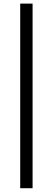

<svg xmlns="http://www.w3.org/2000/svg" viewBox="-20 -760 286 1040"><path d="M89.5 259.5V-740.5H156.5V259.5Z"/></svg>

Font: Newsreader 16pt 16pt SemiBold
Style: Regular
Weight: 600
Version: Version 1.003